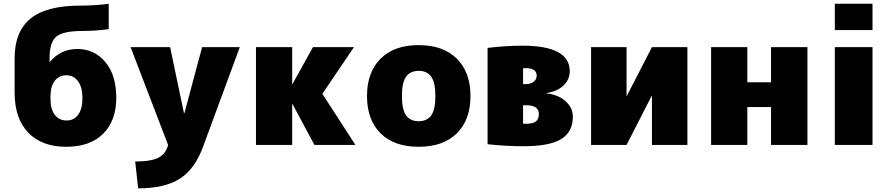

<svg xmlns="http://www.w3.org/2000/svg" viewBox="-20 -770 4737 1020"><path d="M57.6 -280.3V-460Q57.6 -601.6 141.6 -670.9Q225.6 -740.2 408.2 -740.2Q486.3 -740.2 557.6 -750V-615.2Q487.3 -605.5 418 -605.5Q314.5 -605.5 278.8 -575.2Q243.2 -544.9 243.2 -460V-440.4H244.1Q301.8 -509.8 391.6 -509.8Q481.4 -509.8 539.6 -440.4Q597.7 -371.1 597.7 -250Q597.7 -128.9 528.3 -59.6Q459 9.8 331.1 9.8Q203.1 9.8 130.4 -64.9Q57.6 -139.6 57.6 -280.3ZM248 -245.1Q248 -190.4 271 -160.2Q293.9 -129.9 333.5 -129.9Q373 -129.9 395.5 -160.6Q418 -191.4 418 -249Q418 -306.6 394.5 -338.4Q371.1 -370.1 332.5 -370.1Q293.9 -370.1 271 -340.8Q248 -311.5 248 -254.9Z M673.8 -519.5H883.8L957 -169.9H960L1053.7 -519.5H1253.9L1058.6 9.8Q1015.6 127.9 935.5 179.2Q855.5 230.5 713.9 230.5L698.2 87.9Q783.2 87.9 822.3 67.4Q861.3 46.9 873 0Z M1339.8 0V-519.5H1532.2V-324.2H1534.2L1642.6 -519.5H1860.4L1692.4 -271.5L1868.2 0H1650.4L1534.2 -216.8H1532.2V0Z M2001.5 -62Q1929.7 -133.8 1929.7 -259.8Q1929.7 -385.7 2001.5 -458Q2073.2 -530.3 2204.1 -530.3Q2335 -530.3 2407.2 -458Q2479.5 -385.7 2479.5 -259.8Q2479.5 -133.8 2407.2 -62Q2335 9.8 2204.1 9.8Q2073.2 9.8 2001.5 -62ZM2137.2 -362.3Q2115.2 -331.1 2115.2 -259.8Q2115.2 -188.5 2137.2 -157.2Q2159.2 -126 2204.1 -126Q2249 -126 2271 -157.2Q2293 -188.5 2293 -259.8Q2293 -331.1 2271 -362.3Q2249 -393.6 2204.1 -393.6Q2159.2 -393.6 2137.2 -362.3Z M2570.3 -3.9V-515.6Q2668.9 -527.3 2754.9 -527.3Q3006.8 -527.3 3006.8 -391.6Q3006.8 -346.7 2972.7 -314.9Q2938.5 -283.2 2880.9 -275.4V-274.4Q2945.3 -267.6 2984.4 -232.4Q3023.4 -197.3 3023.4 -150.4Q3023.4 -69.3 2961.4 -31.2Q2899.4 6.8 2762.7 6.8Q2664.1 6.8 2570.3 -3.9ZM2758.8 -113.3 2771.5 -112.3Q2810.5 -112.3 2826.7 -124.5Q2842.8 -136.7 2842.8 -164.1Q2842.8 -210.9 2775.4 -210.9H2758.8ZM2758.8 -323.2H2771.5Q2798.8 -323.2 2814.9 -335.4Q2831.1 -347.7 2831.1 -368.2Q2831.1 -408.2 2771.5 -408.2L2758.8 -407.2Z M3120.1 0V-519.5H3308.6V-259.8H3309.6L3443.4 -519.5H3631.8V0H3443.4V-259.8H3441.4L3308.6 0Z M3757.8 0V-519.5H3950.2V-333H4076.2V-519.5H4269.5V0H4076.2V-201.2H3950.2V0Z M4415 0V-519.5H4615.2V0ZM4415 -610.4V-750H4615.2V-610.4Z"/></svg>

Font: GenEi M Gothic v2 Black
Style: Regular
Weight: 900
Version: Version 2.0